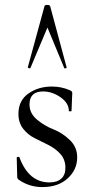

<svg xmlns="http://www.w3.org/2000/svg" viewBox="-20 -750 378 781"><path d="M251 -476Q252 -474 249 -473Q242 -470 241 -474L173 -638L104 -474Q104 -472 101 -472Q98 -472 95.5 -473.5Q93 -475 93 -476L161 -725Q162 -730 172 -730Q182 -730 184 -725ZM100 -325Q100 -289 130.5 -263.5Q161 -238 197 -224Q233 -210 263.5 -181Q294 -152 294 -110Q294 -60 255.5 -24.5Q217 11 152 11Q99 11 56 -19Q50 -24 50 -31L48 -109Q48 -111 53 -112Q58 -113 59 -110Q97 -8 181 -8Q213 -8 230 -24Q247 -40 246 -71Q245 -103 224.5 -125Q204 -147 176.5 -160.5Q149 -174 121 -188Q93 -202 74 -226.5Q55 -251 55 -287Q55 -341 95.5 -369.5Q136 -398 191 -398Q230 -398 264 -383Q274 -379 274 -372Q274 -362 272.5 -338Q271 -314 271 -299Q271 -297 265.5 -297Q260 -297 260 -299Q260 -331 226 -354.5Q192 -378 155 -378Q100 -378 100 -325Z"/></svg>

Font: Cormorant
Style: Regular
Weight: 400
Designer: Christian Thalmann (Catharsis Fonts)
Version: Version 1.000;PS 001.000;hotconv 1.0.70;makeotf.lib2.5.58329